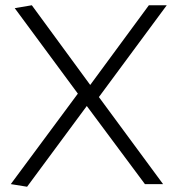

<svg xmlns="http://www.w3.org/2000/svg" viewBox="-20 -700 674 730"><path d="M21 0 276 -344 36 -669 101 -680 323 -377 546 -680H614L356 -331L600 0H531L310 -297L83 10Z"/></svg>

Font: Palanquin Light
Style: Regular
Weight: 300
Designer: Pria Ravichandran
Version: Version 1.0.4